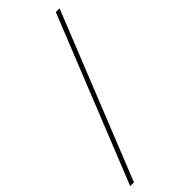

<svg xmlns="http://www.w3.org/2000/svg" viewBox="-282 -769 907 907"><g transform="rotate(-45 171.5 -315.0)"><path d="M-15 100 318 -730H343L10 100Z"/></g></svg>

Font: MuseoModerno SemiBold Thin
Style: Regular
Weight: 250
Version: Version 1.001